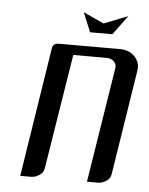

<svg xmlns="http://www.w3.org/2000/svg" viewBox="-45 -585 484 623"><g transform="rotate(5 197.0 -273.5)"><path d="M43.9 0 109.9 -420.9Q112.8 -438 130.9 -438H331.1Q360.4 -438 378.9 -418.9Q393.6 -403.3 393.6 -383.8Q393.6 -377.9 393.1 -375L338.9 -30.8Q336.4 -16.1 324.2 -8.8Q311 0 297.9 0H261.2L320.8 -375Q323.2 -388.2 313.5 -397Q304.2 -405.8 289.1 -405.8H181.2L121.1 -30.8Q118.7 -16.6 106 -8.8Q92.8 0 80.1 0ZM203.1 -546.9 270 -516.1 348.1 -546.9 301.8 -483.9H229Z"/></g></svg>

Font: Hhenum
Style: Italic
Weight: 400
Designer: T. Christopher White
Version: Version 1.0